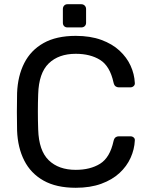

<svg xmlns="http://www.w3.org/2000/svg" viewBox="-20 -880 706 910"><path d="M339 10Q247 10 186.5 -24Q126 -58 95 -119Q64 -180 61 -261Q60 -302 60 -349Q60 -396 61 -439Q64 -520 95 -581Q126 -642 186.5 -676Q247 -710 339 -710Q408 -710 460 -691Q512 -672 546.5 -640Q581 -608 599 -568.5Q617 -529 619 -487Q620 -478 613.5 -472Q607 -466 598 -466H543Q534 -466 527.5 -471Q521 -476 518 -489Q501 -567 454.5 -596Q408 -625 339 -625Q258 -625 211 -579.5Q164 -534 161 -434Q158 -352 161 -266Q164 -166 211 -120.5Q258 -75 339 -75Q408 -75 454.5 -104Q501 -133 518 -211Q521 -224 527.5 -229Q534 -234 543 -234H598Q607 -234 613.5 -228.5Q620 -223 619 -214Q617 -172 599 -132Q581 -92 546.5 -60Q512 -28 460 -9Q408 10 339 10ZM300 -750Q290 -750 284 -756Q278 -762 278 -772V-837Q278 -847 284 -853.5Q290 -860 300 -860H365Q375 -860 381.5 -853.5Q388 -847 388 -837V-772Q388 -762 381.5 -756Q375 -750 365 -750Z"/></svg>

Font: Rubik Light
Style: Regular
Weight: 400
Version: Version 2.101